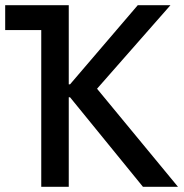

<svg xmlns="http://www.w3.org/2000/svg" viewBox="-22 -720 710 740"><path d="M137 0H243V-345H248L529 0H664L352 -378L635 -700H509L248 -395H243V-700H-2V-604H137Z"/></svg>

Font: Fixel Text Medium
Style: Regular
Weight: 500
Width: 4
Designer: AlfaBravo + MacPaw
Foundry: Kyrylo Tkachov, Marchela Mozhyna, Serhii Makarenko, Maria Weinstein, Zakhar Kryvoshyya
Version: Version 1.211